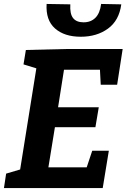

<svg xmlns="http://www.w3.org/2000/svg" viewBox="-21 -952 641 972"><path d="M489 -523 485 -599H303L273 -409H479L462 -308H257L224 -105H418L446 -189H530L499 0H-1L10 -73L81 -94L163 -606L98 -626L110 -699L317 -704H600L572 -523ZM215 -932 335 -930Q332 -882 349 -860.5Q366 -839 402 -839Q439 -839 462 -862Q485 -885 491 -932L593 -930Q582 -848 525.5 -807Q469 -766 388 -766Q305 -766 257.5 -808Q210 -850 215 -932Z"/></svg>

Font: Bitter Pro
Style: Bold Italic
Weight: 700
Italic angle: -9°
Designer: Sol Matas, and Bitter project Authors
Foundry: Sol Matas
Version: Version 1.010